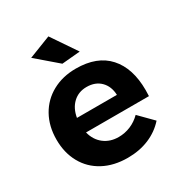

<svg xmlns="http://www.w3.org/2000/svg" viewBox="-180 -889 957 1020"><g transform="rotate(-30 298.5 -379.0)"><path d="M570 -259Q570 -235 569 -222H183Q196 -171 233 -142.5Q270 -114 322 -114Q360 -114 395 -128.5Q430 -143 458 -171L539 -89Q498 -43 439.5 -18.5Q381 6 309 6Q224 6 160.5 -28Q97 -62 62.5 -124Q28 -186 28 -267Q28 -349 63 -411.5Q98 -474 161 -508.5Q224 -543 305 -543Q435 -543 502.5 -468Q570 -393 570 -259ZM425 -313Q423 -366 391 -398Q359 -430 306 -430Q256 -430 222.5 -398.5Q189 -367 180 -313ZM265 -764 369 -611 257 -601 129 -711Z"/></g></svg>

Font: Gontserrat SemiBold
Style: Regular
Weight: 600
Designer: Julieta Ulanovsky
Foundry: Julieta Ulanovsky
Version: Version 6.001